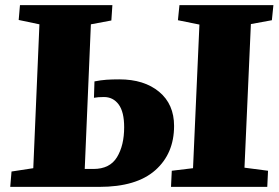

<svg xmlns="http://www.w3.org/2000/svg" viewBox="-20 -730 1090 750"><path d="M134 -635 53 -652 58 -710H419L415 -650L335 -635L311 -70H345Q409 -70 437 -116Q465 -162 465 -233Q465 -293 443.5 -322Q422 -351 386 -351Q362 -351 347 -348L349 -412Q374 -417 396 -418.5Q418 -420 446 -420Q543 -420 601.5 -371.5Q660 -323 660 -238Q660 -130 586.5 -65Q513 0 368 0H20L25 -60L110 -73ZM759 -634 675 -651 681 -710H1048L1042 -651L960 -636L935 -75L1027 -63L1024 0H648L651 -63L734 -73Z"/></svg>

Font: Literata 36pt ExtraBold
Style: Italic
Weight: 800
Italic angle: -2°
Designer: Latin by Veronika Burian and Jose Scaglione. Greek by Irene Vlachou. Cyrillic by Vera Evstafieva
Foundry: TypeTogether
Version: Version 3.002